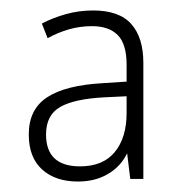

<svg xmlns="http://www.w3.org/2000/svg" viewBox="-20 -808 348 367"><path d="M158 -788Q208 -788 231 -762Q254 -736 254 -688V-466H229L223 -515Q211 -490 186.5 -475.5Q162 -461 129 -461Q86 -461 60.5 -484Q35 -507 35 -551Q35 -599 70 -622Q105 -645 176 -649L222 -652V-684Q222 -724 205 -741Q188 -758 156 -758Q133 -758 112 -752Q91 -746 71 -735L60 -763Q81 -774 106 -781Q131 -788 158 -788ZM180 -622Q122 -619 95 -603.5Q68 -588 68 -551Q68 -490 133 -490Q177 -490 199.5 -517.5Q222 -545 222 -592V-624Z"/></svg>

Font: Noto Sans Malayalam UI SemiCondensed ExtraLight
Style: Regular
Weight: 200
Width: 4
Designer: Jelle Bosma - Monotype Design Team
Foundry: Monotype Imaging Inc.
Version: Version 2.104; ttfautohint (v1.8.4.7-5d5b)